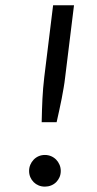

<svg xmlns="http://www.w3.org/2000/svg" viewBox="-20 -695 366 722"><path d="M258.3 -675.3 225.1 -405.3Q222.7 -383.8 219.2 -364Q215.8 -344.2 211.9 -323.7Q208 -303.2 203.1 -281.5Q198.2 -259.8 192.9 -235.4H136.7Q137.2 -259.8 137.9 -281.5Q138.7 -303.2 139.6 -323.7Q140.6 -344.2 142.3 -364Q144 -383.8 146.5 -405.3L179.7 -675.3ZM89.4 -52.2Q89.4 -64.5 94 -75.4Q98.6 -86.4 106.7 -94.7Q114.7 -103 125.5 -107.7Q136.2 -112.3 148.9 -112.3Q161.1 -112.3 172.1 -107.7Q183.1 -103 191.2 -94.7Q199.2 -86.4 203.9 -75.4Q208.5 -64.5 208.5 -52.2Q208.5 -39.6 203.9 -28.8Q199.2 -18.1 191.2 -10Q183.1 -2 172.1 2.4Q161.1 6.8 148.9 6.8Q136.2 6.8 125.5 2.4Q114.7 -2 106.7 -10Q98.6 -18.1 94 -28.8Q89.4 -39.6 89.4 -52.2Z"/></svg>

Font: Carlito
Style: Italic
Weight: 400
Italic angle: -7°
Designer: Lukasz Dziedzic
Foundry: tyPoland Lukasz Dziedzic
Version: Version 1.104